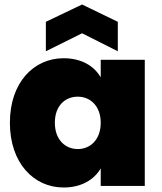

<svg xmlns="http://www.w3.org/2000/svg" viewBox="-20 -827 720 854"><path d="M504 -730 345 -807 184 -730V-599L345 -679L504 -599ZM263 -568C130 -568 24 -460 24 -281C24 -102 130 7 263 7C342 7 399 -28 428 -78V0H624V-561H428V-483C399 -533 343 -568 263 -568ZM326 -397C381 -397 428 -356 428 -281C428 -205 381 -164 326 -164C270 -164 224 -206 224 -281C224 -357 270 -397 326 -397Z"/></svg>

Font: Poppins STUK1
Style: Regular
Weight: 400
Designer: Jonny Pinhorn (original), Sammy Jo Hughes (modified version)
Foundry: Type Mafia
Version: Version 1.002;hotconv 1.0.109;makeotfexe 2.5.65596